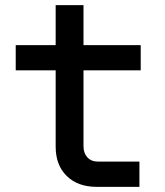

<svg xmlns="http://www.w3.org/2000/svg" viewBox="-20 -725 640 745"><path d="M355 0Q282 0 239 -42Q196 -84 196 -156V-452H41V-550H196V-705H304V-550H526V-452H304V-157Q304 -131 319 -114.5Q334 -98 360 -98H521V0Z"/></svg>

Font: JetBrains Mono SemiBold
Style: Regular
Weight: 472
Monospace: yes
Designer: Philipp Nurullin, Konstantin Bulenkov
Foundry: JetBrains
Version: Version 2.305; ttfautohint (v1.8.4.7-5d5b)